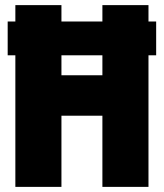

<svg xmlns="http://www.w3.org/2000/svg" viewBox="-20 -730 640 750"><path d="M40 0V-710H220V-436H380V-710H560V0H380V-278H220V0ZM10 -514V-646H590V-514Z"/></svg>

Font: Geist Mono UltraBlack
Style: Regular
Weight: 900
Monospace: yes
Designer: Basement.studio, Andrés Briganti, Mateo Zaragoza
Foundry: Basement.studio, Vercel, Andrés Briganti, Guido Ferreyra, Mateo Zaragoza
Version: Version 1.400; ttfautohint (v1.8.4.7-5d5b)